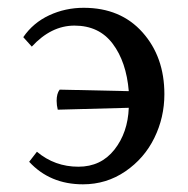

<svg xmlns="http://www.w3.org/2000/svg" viewBox="-20 -463 484 495"><path d="M75.2 -71.8Q121.1 -33.2 182.1 -33.2Q240.2 -33.2 274.9 -77.1Q309.6 -121.1 312 -185.1L128.9 -180.2Q126 -191.9 126 -203.1Q126 -221.7 133.8 -231.9L312 -228Q305.7 -303.7 270.5 -350.3Q235.4 -397 171.9 -397Q111.8 -397 62 -342.8L40 -367.2Q65.4 -404.3 106.9 -423.6Q148.4 -442.9 195.8 -442.9Q291 -442.9 347.4 -379.6Q403.8 -316.4 403.8 -220.2Q403.8 -160.2 377.9 -107.4Q352.1 -54.7 303.2 -21.2Q254.4 12.2 193.8 12.2Q108.9 12.2 55.2 -45.9Z"/></svg>

Font: Common Serif Medium
Style: Regular
Weight: 500
Designer: Philipp H. Poll, Khaled Hosny
Foundry: Stefan Peev, Context Ltd.
Version: Version 1.026